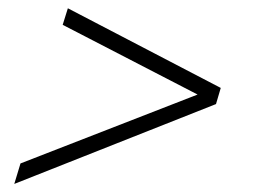

<svg xmlns="http://www.w3.org/2000/svg" viewBox="-20 -479 615 464"><path d="M478 -258.5 473 -242.5 131.5 -419 144 -459 513.5 -266.5 502 -227.5 14.5 -34.5 29.5 -84Z"/></svg>

Font: Newsreader 9pt Light
Style: Italic
Weight: 300
Italic angle: -17°
Designer: Hugues Gentile
Foundry: Production Type
Version: Version 1.003